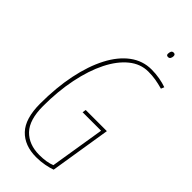

<svg xmlns="http://www.w3.org/2000/svg" viewBox="-270 -900 962 962"><g transform="rotate(45 211.0 -419.0)"><path d="M216 10Q133 10 86.5 -39Q40 -88 40 -194Q40 -308 59.5 -402.5Q79 -497 115 -566Q151 -635 201.5 -672.5Q252 -710 314 -710Q344 -710 372 -705Q400 -700 422 -692L415 -675Q386 -683 362 -687Q338 -691 310 -691Q255 -691 209 -653.5Q163 -616 129.5 -549Q96 -482 77.5 -391.5Q59 -301 59 -196Q59 -98 102 -53.5Q145 -9 219 -9Q271 -9 305 -23L352 -314H221L224 -333H374L322 -8Q303 -1 275 4.5Q247 10 216 10ZM328 -812Q316 -812 316 -823Q316 -833 319.5 -840.5Q323 -848 333 -848Q345 -848 345 -835Q345 -826 341 -819Q337 -812 328 -812Z"/></g></svg>

Font: Georama SemiCondensed Thin
Style: Italic
Weight: 100
Width: 4
Italic angle: -9°
Designer: Jean-Baptiste Levee
Foundry: Production Type
Version: Version 1.000